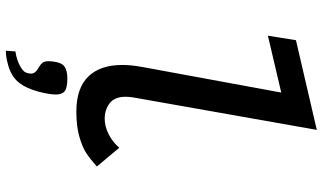

<svg xmlns="http://www.w3.org/2000/svg" viewBox="-238 -592 1076 640"><g transform="rotate(90 300.0 -272.0)"><path d="M196.5 -142Q196.5 -171.5 203.5 -209.5L288.5 -671.5L99 -627L114 -720.5L413 -790L305 -179.5Q302.5 -163.5 302.5 -153.5Q302.5 -116 324.2 -99.5Q346 -83 375.5 -83Q401 -83 427 -96Q453 -109 472.5 -131.5L535 -57Q511 -35.5 491.8 -22.5Q472.5 -9.5 437.5 1Q402.5 11.5 352 11.5Q274 11.5 235.2 -28.2Q196.5 -68 196.5 -142ZM203 197.5Q212.5 192 217.5 186.2Q222.5 180.5 224.5 170.5L225.5 162.5Q225.5 152 215 143.5Q212.5 141.5 204 136.5Q193.5 130 188.8 123.8Q184 117.5 184 103L185 89.5Q188.5 60.5 201.8 51Q215 41.5 241.5 41.5Q272 41.5 283.5 50Q295 58.5 295 79Q295 88.5 293.5 99.5Q287.5 140.5 272.5 174.5Q260 202 241.5 217Q222 232.5 196.5 239Q170.5 246.5 149 246.5L151.5 214.5Q165 213 179 208.2Q193 203.5 203 197.5Z"/></g></svg>

Font: JuliaMono Medium
Style: Italic
Weight: 500
Italic angle: -9°
Monospace: yes
Designer: cormullion
Foundry: corm
Version: Version 0.054; ttfautohint (v1.8.4)